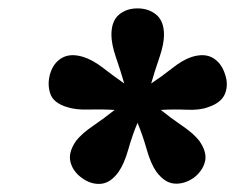

<svg xmlns="http://www.w3.org/2000/svg" viewBox="-20 -702 572 467"><path d="M527.3 -521.5Q536.1 -496.1 527.3 -474.1Q518.6 -452.1 486.3 -441.4Q465.8 -433.6 434.1 -435.1Q402.3 -436.5 371.1 -434.6Q395.5 -415 423.3 -396Q451.2 -377 464.8 -359.4Q484.4 -331.1 478.5 -308.6Q472.7 -286.1 451.2 -269.5Q428.7 -253.9 404.8 -255.4Q380.9 -256.8 360.4 -284.2Q346.7 -303.7 336.9 -338.4Q327.1 -373 314.5 -403.3Q301.8 -373 292 -338.4Q282.2 -303.7 268.6 -284.2Q249 -256.8 225.1 -254.9Q201.2 -252.9 178.7 -269.5Q157.2 -285.2 151.4 -308.1Q145.5 -331.1 165 -359.4Q178.7 -377 206.5 -396Q234.4 -415 258.8 -434.6Q227.5 -436.5 195.8 -435.5Q164.1 -434.6 143.6 -441.4Q110.4 -451.2 102.5 -473.6Q94.7 -496.1 101.6 -521.5Q109.4 -548.8 130.4 -561Q151.4 -573.2 182.6 -563.5Q205.1 -556.6 231 -536.6Q256.8 -516.6 282.2 -499Q273.4 -529.3 262.2 -562Q251 -594.7 251 -617.2Q251 -650.4 269 -666Q287.1 -681.6 314.5 -681.6Q341.8 -681.6 360.4 -666Q378.9 -650.4 378.9 -617.2Q378.9 -594.7 367.7 -562Q356.4 -529.3 347.7 -499Q373 -515.6 398.9 -536.1Q424.8 -556.6 446.3 -563.5Q477.5 -573.2 498 -561Q518.6 -548.8 527.3 -521.5Z"/></svg>

Font: Crimson Pro ExtraBold
Style: Italic
Weight: 800
Italic angle: -12°
Designer: Jacques Le Bailly
Foundry: Baron von Fonthausen
Version: Version 1.003